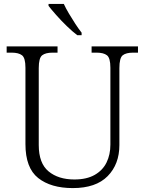

<svg xmlns="http://www.w3.org/2000/svg" viewBox="-20 -951 740 981"><path d="M352 10Q240 10 175 -41.5Q110 -93 110 -215V-605Q110 -655 92.5 -668.5Q75 -682 40 -682H14V-714H274V-682H248Q213 -682 195.5 -668.5Q178 -655 178 -603V-210Q178 -117 228 -75.5Q278 -34 360 -34Q423 -34 464 -57.5Q505 -81 524.5 -121Q544 -161 544 -212V-605Q544 -655 526.5 -668.5Q509 -682 474 -682H448V-714H685V-682H660Q624 -682 607 -668.5Q590 -655 590 -603V-210Q590 -112 530 -51Q470 10 352 10ZM375 -771Q351 -789 321.5 -817.5Q292 -846 266.5 -875Q241 -904 228 -921V-931H306Q316 -909 332 -882Q348 -855 365 -829Q382 -803 397 -784V-771Z"/></svg>

Font: Noto Serif Gurmukhi Light
Style: Regular
Weight: 300
Designer: Vaibhav Singh and the Monotype Design Team
Foundry: Monotype Imaging Inc.
Version: Version 2.004; ttfautohint (v1.8.4.7-5d5b)